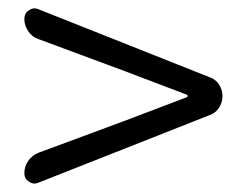

<svg xmlns="http://www.w3.org/2000/svg" viewBox="-20 -599 589 458"><path d="M71.3 -163.1Q66.4 -161.1 62.5 -161.1Q55.7 -161.1 48.8 -166Q38.1 -172.9 38.1 -185.5Q38.1 -202.1 47.4 -215.3Q56.6 -228.5 71.3 -234.4L279.3 -311.5L425.8 -367.2Q427.7 -368.2 427.7 -370.1Q427.7 -372.1 425.8 -373L279.3 -428.7L71.3 -505.9Q56.6 -510.7 47.4 -524.4Q38.1 -538.1 38.1 -553.7Q38.1 -567.4 48.8 -574.2Q55.7 -579.1 62.5 -579.1Q66.4 -579.1 71.3 -577.1L479.5 -415Q494.1 -410.2 502.4 -397.5Q510.7 -384.8 510.7 -369.6Q510.7 -354.5 502.4 -341.8Q494.1 -329.1 479.5 -324.2Z"/></svg>

Font: Gen Jyuu Gothic Normal
Style: Regular
Weight: 300
Designer: [Source Han Sans]
Ryoko NISHIZUKA  (kana & ideographs); Paul D. Hunt (Latin, Greek & Cyrillic); Wenlong ZHANG  (bopomofo
Version: Version 1.002.20150607